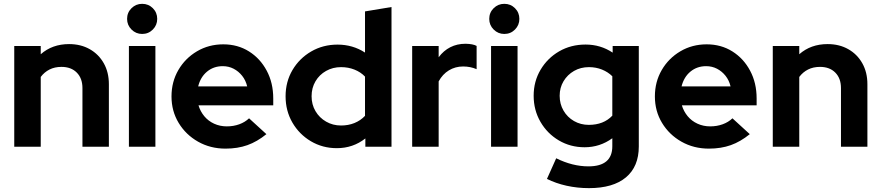

<svg xmlns="http://www.w3.org/2000/svg" viewBox="-20 -759 4556 993"><path d="M53.7 0V-521H190.7V-478.5Q250.4 -531 337.2 -531Q397.8 -531 444.1 -504.7Q490.5 -478.5 516.8 -431.7Q543.1 -385 543.1 -323.4V0H406.4V-303.4Q406.4 -354 377.1 -383.5Q347.9 -413.1 297.9 -413.1Q262.9 -413.1 236.1 -399.5Q209.4 -386 190.7 -361.1V0Z M646.7 0V-521H783.7V0ZM715.2 -583.4Q683 -583.4 660.1 -606.3Q637.3 -629.1 637.3 -661.3Q637.3 -694 660.1 -716.6Q683 -739.2 715.2 -739.2Q747.9 -739.2 770.5 -716.6Q793.1 -694 793.1 -661.3Q793.1 -629.1 770.5 -606.3Q747.9 -583.4 715.2 -583.4Z M1146.4 9.7Q1068 9.7 1004.5 -26.2Q941 -62.1 904 -123.3Q867 -184.4 867 -260.3Q867 -335.9 902.5 -396.9Q938 -457.9 999 -493.8Q1060 -529.7 1134.7 -529.7Q1209.6 -529.7 1267.7 -493.1Q1325.9 -456.5 1359.5 -393.3Q1393.2 -330.2 1393.2 -249.6V-214.4H1006.5Q1016.1 -182.6 1036.6 -157.9Q1057.1 -133.2 1087.3 -119.3Q1117.6 -105.4 1153 -105.4Q1187.7 -105.4 1217.6 -116.3Q1247.4 -127.2 1268.1 -147.1L1357.8 -65.2Q1310 -26.3 1259.5 -8.3Q1209 9.7 1146.4 9.7ZM1004.9 -312H1258.4Q1251 -343.4 1232.5 -366.8Q1214 -390.1 1188.3 -403.5Q1162.6 -416.8 1132 -416.8Q1084.9 -416.8 1050.8 -388.6Q1016.7 -360.3 1004.9 -312Z M1721.9 7.3Q1648.3 7.3 1587.8 -28.5Q1527.4 -64.4 1492.2 -125.1Q1457 -185.9 1457 -261Q1457 -336.2 1492.6 -396.7Q1528.3 -457.2 1589.3 -492.7Q1650.4 -528.3 1725.7 -528.3Q1804.6 -528.3 1867.8 -487.1V-700L2004.8 -722.7V0H1869.6V-43Q1805.7 7.3 1721.9 7.3ZM1743.9 -109.9Q1781.6 -109.9 1813.1 -122.7Q1844.7 -135.5 1867.8 -159.9V-362.8Q1845.4 -386.3 1813.3 -399Q1781.2 -411.8 1743.9 -411.8Q1701.3 -411.8 1666.5 -392.2Q1631.6 -372.6 1611.6 -338.5Q1591.5 -304.4 1591.5 -261.3Q1591.5 -218.4 1611.7 -184.1Q1631.9 -149.8 1666.7 -129.9Q1701.4 -109.9 1743.9 -109.9Z M2111.7 0V-521H2248.7V-462.9Q2273.8 -496.9 2308.9 -514.8Q2344.1 -532.7 2387.9 -532.7Q2426.1 -532 2445 -521.5V-401.2Q2412.9 -415.2 2375.1 -415.2Q2334.8 -415.2 2301.7 -395.2Q2268.7 -375.1 2248.7 -338V0Z M2519.7 0V-521H2656.7V0ZM2588.2 -583.4Q2556 -583.4 2533.1 -606.3Q2510.3 -629.1 2510.3 -661.3Q2510.3 -694 2533.1 -716.6Q2556 -739.2 2588.2 -739.2Q2620.9 -739.2 2643.5 -716.6Q2666.1 -694 2666.1 -661.3Q2666.1 -629.1 2643.5 -606.3Q2620.9 -583.4 2588.2 -583.4Z M3026.3 214Q2965.7 214 2910.2 201.6Q2854.6 189.2 2808.8 166.3L2856.6 59.6Q2941.1 101.4 3023.3 101.4Q3146.8 101.4 3146.8 -2.6V-44Q3082.8 2.6 3003.6 2.6Q2930.3 2.6 2870.4 -32.7Q2810.4 -68.1 2775.2 -128.8Q2740 -189.6 2740 -263.8Q2740 -338 2775.7 -398.2Q2811.4 -458.5 2872.1 -493.6Q2932.8 -528.6 3008.4 -528.6Q3086.1 -528.6 3148.6 -486.8V-521H3283.8V-1.5Q3283.8 102.5 3217.4 158.2Q3151 214 3026.3 214ZM3025.3 -113.2Q3101.7 -113.2 3146.8 -160.8V-364.6Q3124.7 -386.5 3093.5 -399.2Q3062.3 -411.8 3026 -411.8Q2983.1 -411.8 2948.9 -392.2Q2914.6 -372.5 2894.6 -339Q2874.5 -305.4 2874.5 -263.7Q2874.5 -221.2 2894.4 -187Q2914.2 -152.8 2948.6 -133Q2983 -113.2 3025.3 -113.2Z M3646.4 9.7Q3568 9.7 3504.5 -26.2Q3441 -62.1 3404 -123.3Q3367 -184.4 3367 -260.3Q3367 -335.9 3402.5 -396.9Q3438 -457.9 3499 -493.8Q3560 -529.7 3634.7 -529.7Q3709.6 -529.7 3767.7 -493.1Q3825.9 -456.5 3859.5 -393.3Q3893.2 -330.2 3893.2 -249.6V-214.4H3506.5Q3516.1 -182.6 3536.6 -157.9Q3557.1 -133.2 3587.3 -119.3Q3617.6 -105.4 3653 -105.4Q3687.7 -105.4 3717.6 -116.3Q3747.4 -127.2 3768.1 -147.1L3857.8 -65.2Q3810 -26.3 3759.5 -8.3Q3709 9.7 3646.4 9.7ZM3504.9 -312H3758.4Q3751 -343.4 3732.5 -366.8Q3714 -390.1 3688.3 -403.5Q3662.6 -416.8 3632 -416.8Q3584.9 -416.8 3550.8 -388.6Q3516.7 -360.3 3504.9 -312Z M3976.7 0V-521H4113.7V-478.5Q4173.4 -531 4260.2 -531Q4320.8 -531 4367.1 -504.7Q4413.5 -478.5 4439.8 -431.7Q4466.1 -385 4466.1 -323.4V0H4329.4V-303.4Q4329.4 -354 4300.1 -383.5Q4270.9 -413.1 4220.9 -413.1Q4185.9 -413.1 4159.1 -399.5Q4132.4 -386 4113.7 -361.1V0Z"/></svg>

Font: Red Hat Display VF
Style: Regular
Weight: 300
Designer: Pentagram, MCKL
Foundry: Pentagram, MCKL
Version: Version 1.023